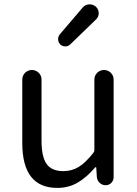

<svg xmlns="http://www.w3.org/2000/svg" viewBox="-20 -873 646 905"><path d="M250 12.7Q85 12.7 85 -199.2V-497.1Q85 -516.6 98.1 -529.8Q111.3 -543 130.4 -543Q149.4 -543 162.6 -529.8Q175.8 -516.6 175.8 -497.1V-210Q175.8 -133.8 199.7 -100.1Q223.6 -66.4 278.3 -66.4Q318.4 -66.4 350.6 -85.9Q382.8 -105.5 419.9 -152.3Q424.8 -158.2 424.8 -165V-497.1Q424.8 -516.6 438 -529.8Q451.2 -543 470.2 -543Q489.3 -543 502.4 -529.8Q515.6 -516.6 515.6 -497.1V-38.1Q515.6 -22.5 504.9 -11.2Q494.1 0 477.5 0Q461.9 0 450.2 -10.7Q438.5 -21.5 436.5 -38.1L433.6 -84Q432.6 -85 431.2 -85Q429.7 -85 428.7 -84Q387.7 -36.1 345.2 -11.7Q302.7 12.7 250 12.7ZM311.5 -664.1Q301.8 -654.3 288.1 -654.3Q274.4 -654.3 264.6 -663.1Q253.9 -673.8 253.9 -688.5Q253.9 -701.2 261.7 -710.9L370.1 -837.9Q381.8 -851.6 400.4 -852.5Q401.4 -852.5 402.3 -852.5Q418.9 -852.5 431.6 -841.8Q445.3 -829.1 445.3 -810.5Q445.3 -793 431.6 -780.3Z"/></svg>

Font: Gen Jyuu Gothic P Regular
Style: Regular
Weight: 400
Designer: [Source Han Sans]
Ryoko NISHIZUKA  (kana & ideographs); Paul D. Hunt (Latin, Greek & Cyrillic); Wenlong ZHANG  (bopomofo
Version: Version 1.002.20150607